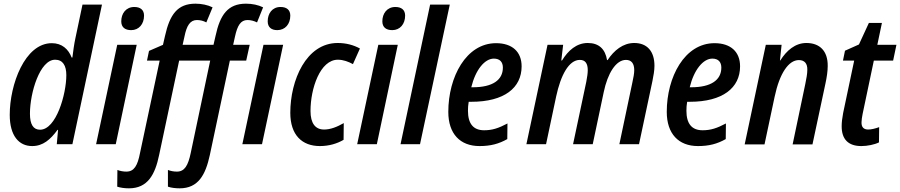

<svg xmlns="http://www.w3.org/2000/svg" viewBox="-20 -785 4899 1045"><path d="M198 -79C161 -79 143 -108 143 -166C143 -281 197 -460 280 -460C322 -460 341 -428 341 -376C341 -273 286 -79 198 -79ZM155 10C214 10 254 -25 293 -78H296L289 0H374L535 -760H429L391 -580C383 -544 378 -503 374 -472H370C352 -518 317 -550 262 -550C115 -550 33 -325 33 -160C33 -46 83 10 155 10Z M694 -621C736 -621 764 -654 764 -700C764 -732 743 -747 711 -747C665 -747 640 -711 640 -669C640 -636 661 -621 694 -621ZM503 0H610L724 -541H618Z M1489 -621C1532 -621 1560 -654 1560 -700C1560 -732 1539 -747 1507 -747C1461 -747 1437 -711 1437 -669C1437 -636 1458 -621 1489 -621ZM1299 0H1406L1521 -541H1414ZM682 240C784 240 824 165 846 59L955 -455H1124L1018 48C1004 115 985 149 943 149C926 149 909 146 894 140V231C911 237 934 240 958 240C1060 240 1099 165 1122 59L1231 -455H1320L1339 -541H1249L1259 -586C1272 -646 1290 -676 1327 -676C1345 -676 1363 -671 1379 -663L1412 -745C1386 -758 1353 -765 1319 -765C1221 -765 1178 -706 1153 -589L1142 -541H974L984 -586C996 -646 1015 -676 1052 -676C1071 -676 1088 -671 1103 -663L1137 -745C1111 -758 1077 -765 1044 -765C946 -765 904 -706 878 -589L867 -541L791 -508L780 -455H849L742 48C729 116 710 149 668 149C651 149 634 146 619 140L618 231C636 237 659 240 682 240Z M1721 10C1772 10 1816 -4 1850 -24L1851 -115C1814 -94 1779 -80 1744 -80C1696 -80 1670 -114 1670 -181C1670 -303 1722 -460 1819 -460C1849 -460 1877 -449 1901 -436L1939 -521C1904 -540 1864 -551 1818 -551C1646 -551 1560 -348 1560 -171C1560 -50 1624 10 1721 10Z M2115 -621C2157 -621 2185 -654 2185 -700C2185 -732 2164 -747 2132 -747C2086 -747 2061 -711 2061 -669C2061 -636 2082 -621 2115 -621ZM1924 0H2031L2145 -541H2039Z M2160 0H2266L2428 -760H2321Z M2590 10C2650 10 2695 -2 2741 -28L2742 -113C2693 -87 2659 -76 2615 -76C2556 -76 2527 -112 2527 -182C2527 -198 2528 -215 2531 -231H2545C2725 -231 2819 -307 2819 -424C2819 -503 2768 -550 2680 -550C2517 -550 2420 -366 2420 -176C2420 -57 2484 10 2590 10ZM2545 -310C2568 -405 2618 -466 2668 -466C2701 -466 2717 -447 2717 -417C2717 -350 2662 -310 2553 -310Z M2845 0H2952L3007 -260C3032 -376 3076 -459 3136 -459C3166 -459 3179 -439 3179 -403C3179 -387 3176 -366 3171 -340L3099 0H3206L3266 -284C3287 -385 3332 -459 3387 -459C3417 -459 3432 -439 3432 -403C3432 -386 3428 -364 3422 -337L3351 0H3458L3531 -344C3537 -373 3542 -402 3542 -427C3542 -506 3502 -551 3432 -551C3371 -551 3322 -511 3287 -458H3284C3274 -518 3240 -551 3179 -551C3118 -551 3072 -510 3039 -456H3035L3045 -541H2960Z M3779 10C3839 10 3884 -2 3930 -28L3931 -113C3882 -87 3848 -76 3804 -76C3745 -76 3716 -112 3716 -182C3716 -198 3717 -215 3720 -231H3734C3914 -231 4008 -307 4008 -424C4008 -503 3957 -550 3869 -550C3706 -550 3609 -366 3609 -176C3609 -57 3673 10 3779 10ZM3734 -310C3757 -405 3807 -466 3857 -466C3890 -466 3906 -447 3906 -417C3906 -350 3851 -310 3742 -310Z M4033 1H4141L4196 -258C4223 -386 4272 -458 4328 -458C4359 -458 4375 -439 4374 -405C4374 -384 4369 -357 4363 -328L4294 1H4402L4473 -332C4480 -364 4485 -398 4485 -426C4486 -509 4440 -551 4369 -551C4308 -551 4261 -510 4227 -456H4225L4234 -541H4148Z M4668 10C4701 10 4740 2 4764 -10L4765 -93C4743 -85 4722 -80 4705 -80C4680 -80 4668 -94 4669 -120C4669 -132 4672 -149 4675 -165L4736 -455H4841L4859 -541H4755L4780 -660H4709L4655 -543L4579 -509L4568 -455H4629L4569 -170C4564 -143 4561 -119 4561 -100C4560 -25 4599 10 4668 10Z"/></svg>

Font: Noto Sans Display SemiCondensed Medium
Style: Italic
Weight: 500
Width: 4
Italic angle: -12°
Designer: Monotype Design Team
Foundry: Monotype Imaging Inc.
Version: Version 1.900